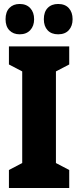

<svg xmlns="http://www.w3.org/2000/svg" viewBox="-20 -948 394 968"><path d="M329 0H25V-91L92 -126V-588L25 -623V-714H329V-623L262 -588V-126L329 -91ZM8 -851Q8 -888 27.5 -908Q47 -928 79 -928Q113 -928 132.5 -907Q152 -886 152 -851Q152 -817 132.5 -796Q113 -775 79 -775Q47 -775 27.5 -795Q8 -815 8 -851ZM201 -851Q201 -888 220.5 -908Q240 -928 273 -928Q308 -928 327 -907Q346 -886 346 -851Q346 -817 327 -796Q308 -775 273 -775Q239 -775 220 -795.5Q201 -816 201 -851Z"/></svg>

Font: Noto Sans Gurmukhi ExtraCondensed Black
Style: Regular
Weight: 900
Width: 2
Designer: Jelle Bosma - Monotype Design Team
Foundry: Monotype Imaging Inc.
Version: Version 2.004; ttfautohint (v1.8.4.7-5d5b)